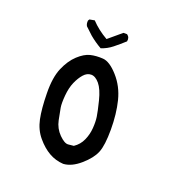

<svg xmlns="http://www.w3.org/2000/svg" viewBox="-111 -685 722 775"><g transform="rotate(20 250.0 -298.0)"><path d="M244.1 -3.9Q210.9 -5.9 182.6 -22Q154.3 -38.1 128.9 -68.4Q103.5 -98.6 94.7 -140.6Q85.9 -182.6 85 -250Q84 -317.4 101.6 -358.4Q119.1 -399.4 145.5 -423.8Q171.9 -448.2 196.3 -454.1Q220.7 -460 250 -458Q279.3 -456.1 314.9 -416Q350.6 -376 364.3 -321.3Q377.9 -266.6 377.9 -199.2Q377.9 -131.8 365.2 -100.6Q352.5 -69.3 315.9 -37.6Q279.3 -5.9 244.1 -3.9ZM259.8 -86.9Q283.2 -102.5 294.4 -127.9Q305.7 -153.3 307.6 -180.7Q309.6 -208 306.6 -228.5Q303.7 -249 292.5 -293.9Q281.2 -338.9 263.7 -359.9Q246.1 -380.9 228 -380.9Q210 -380.9 195.8 -364.7Q181.6 -348.6 170.9 -324.2Q160.2 -299.8 157.2 -265.6Q154.3 -231.4 157.2 -213.9Q160.2 -196.3 167 -163.1Q173.8 -129.9 197.3 -106.4Q220.7 -83 236.3 -84.5Q252 -85.9 259.8 -86.9ZM226.6 -494.1Q199.2 -509.8 175.8 -529.3L144.5 -558.6Q138.7 -568.4 140.6 -582L144.5 -587.9L166 -591.8Q195.3 -560.5 236.3 -537.1L292 -584H307.6Q321.3 -574.2 317.4 -556.6Q295.9 -537.1 273.9 -519.5Q252 -502 226.6 -494.1Z"/></g></svg>

Font: NaikaiFont
Style: Regular-Lite
Weight: 400
Version: Version 1.67